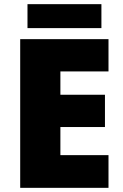

<svg xmlns="http://www.w3.org/2000/svg" viewBox="-20 -902 589 922"><path d="M501 0H77V-714H501V-559H270V-447H484V-292H270V-157H501ZM467 -882V-767H112V-882Z"/></svg>

Font: Noto Sans Georgian Black
Style: Regular
Weight: 900
Designer: Monotype Design Team, Akaki Razmadze
Foundry: Google LLC
Version: Version 2.005; ttfautohint (v1.8.4.7-5d5b)